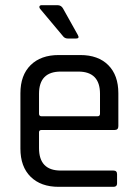

<svg xmlns="http://www.w3.org/2000/svg" viewBox="-20 -723 532 743"><path d="M275 -574H242Q230 -574 223 -584L135 -689Q131 -695 133 -699Q135 -703 142 -703H202Q217 -703 224 -690L281 -588Q289 -574 275 -574ZM419 0H207Q138 0 98.5 -39Q59 -78 59 -148V-362Q59 -432 98.5 -471Q138 -510 207 -510H291Q360 -510 399 -471Q438 -432 438 -362V-235Q438 -220 424 -220H141Q131 -220 131 -211V-150Q131 -63 215 -63H419Q433 -63 433 -49V-13Q433 0 419 0ZM141 -273H357Q367 -273 367 -283V-360Q367 -446 283 -446H215Q131 -446 131 -360V-283Q131 -273 141 -273Z"/></svg>

Font: Rajdhani Medium
Style: Regular
Weight: 500
Designer: Satya Rajpurohit, Jyotish Sonowal
Foundry: Indian Type Foundry
Version: Version 1.201 February 1, 2022